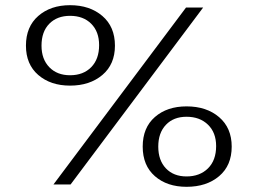

<svg xmlns="http://www.w3.org/2000/svg" viewBox="-20 -711 993 740"><path d="M250 -381Q175 -381 127.5 -422Q80 -463 80 -535Q80 -608 127.5 -649.5Q175 -691 250 -691Q326 -691 374.5 -649.5Q423 -608 423 -535Q423 -463 374.5 -422Q326 -381 250 -381ZM186 0 697 -682H763L252 0ZM250 -421Q301 -421 331.5 -452Q362 -483 362 -537Q362 -589 331.5 -619.5Q301 -650 250 -650Q200 -650 170 -619.5Q140 -589 140 -535Q140 -483 170 -452Q200 -421 250 -421ZM699 9Q624 9 577 -32Q530 -73 530 -146Q530 -219 577 -260Q624 -301 699 -301Q776 -301 824.5 -259.5Q873 -218 873 -146Q873 -73 824.5 -32Q776 9 699 9ZM699 -31Q750 -31 781.5 -62Q813 -93 813 -148Q813 -200 781.5 -230.5Q750 -261 699 -261Q649 -261 619.5 -230Q590 -199 590 -146Q590 -93 619.5 -62Q649 -31 699 -31Z"/></svg>

Font: Montagu Slab 16pt Light
Style: Regular
Weight: 300
Designer: Florian Karsten
Foundry: Florian Karsten
Version: Version 1.000; ttfautohint (v1.8.3)